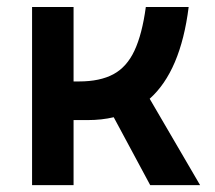

<svg xmlns="http://www.w3.org/2000/svg" viewBox="-20 -538 626 558"><path d="M73.2 0V-517.6H193.8V-301.3H210Q270.5 -301.3 309.6 -322.3Q348.6 -343.3 370.8 -390.9Q393.1 -438.5 403.8 -517.6H528.3Q504.9 -331.1 415 -251L561.5 0H416.5L310.5 -197.3Q275.4 -189 234.4 -189H193.8V0Z"/></svg>

Font: Caskaydia Cove SemiBold
Style: Regular
Weight: 600
Monospace: yes
Designer: Aaron Bell
Foundry: Saja Typeworks
Version: Version 4.300; ttfautohint (v1.8.3)